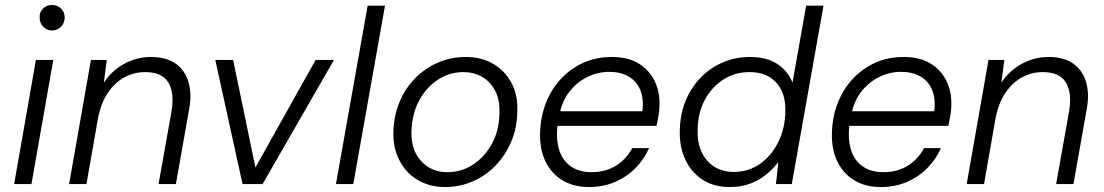

<svg xmlns="http://www.w3.org/2000/svg" viewBox="-20 -743 4458 775"><path d="M37 0 125 -501H195L107 0ZM190 -620Q169 -620 154.5 -635Q140 -650 140 -672Q139 -695 154 -709Q169 -723 190 -723Q211 -723 226 -709Q241 -695 241 -672Q241 -650 226 -635Q211 -620 190 -620Z M259 0 347 -501H411L399 -409Q431 -458 481.5 -485.5Q532 -513 589 -513Q652 -513 690 -485.5Q728 -458 741.5 -409.5Q755 -361 743 -300L690 0H620L672 -292Q685 -368 659.5 -410Q634 -452 566 -452Q522 -452 483.5 -431.5Q445 -411 417.5 -371.5Q390 -332 377 -274L329 0Z M959 0 849 -501H921L1011 -67L1254 -501H1328L1040 0Z M1336 0 1464 -720H1534L1406 0Z M1776 12Q1714 12 1666 -16.5Q1618 -45 1592 -96Q1566 -147 1568 -212Q1570 -278 1593 -332.5Q1616 -387 1656 -427.5Q1696 -468 1748 -490.5Q1800 -513 1860 -513Q1924 -513 1971.5 -485Q2019 -457 2045 -407.5Q2071 -358 2068 -292Q2067 -226 2043.5 -171Q2020 -116 1980.5 -75Q1941 -34 1888.5 -11Q1836 12 1776 12ZM1785 -48Q1843 -48 1890 -79Q1937 -110 1966 -163.5Q1995 -217 1996 -287Q1998 -340 1978.5 -377Q1959 -414 1925.5 -433Q1892 -452 1851 -452Q1794 -452 1747 -421Q1700 -390 1671.5 -336.5Q1643 -283 1641 -214Q1639 -161 1658.5 -124Q1678 -87 1711 -67.5Q1744 -48 1785 -48Z M2357 12Q2295 12 2250 -15.5Q2205 -43 2181.5 -92Q2158 -141 2160 -207Q2162 -273 2184 -328.5Q2206 -384 2245 -425.5Q2284 -467 2335.5 -490Q2387 -513 2449 -513Q2516 -513 2559 -486Q2602 -459 2623 -415Q2644 -371 2642 -317Q2642 -299 2638 -276Q2634 -253 2630 -235H2216L2226 -294H2573Q2579 -346 2564 -381Q2549 -416 2517 -434.5Q2485 -453 2438 -453Q2394 -453 2351.5 -432.5Q2309 -412 2278.5 -373Q2248 -334 2237 -275L2232 -249Q2223 -189 2235.5 -143.5Q2248 -98 2282 -73Q2316 -48 2368 -48Q2424 -48 2466 -74Q2508 -100 2532 -145H2600Q2580 -100 2545 -64.5Q2510 -29 2462.5 -8.5Q2415 12 2357 12Z M2926 12Q2860 12 2814 -19Q2768 -50 2745 -101.5Q2722 -153 2724 -216Q2725 -281 2747 -335Q2769 -389 2807.5 -429Q2846 -469 2897 -491Q2948 -513 3007 -513Q3074 -513 3116.5 -485.5Q3159 -458 3179 -410L3234 -720H3304L3176 0H3112L3122 -89Q3102 -63 3074.5 -40Q3047 -17 3010 -2.5Q2973 12 2926 12ZM2941 -49Q3001 -49 3047 -81Q3093 -113 3120.5 -167.5Q3148 -222 3150 -289Q3152 -339 3135.5 -375.5Q3119 -412 3086 -432Q3053 -452 3005 -452Q2947 -452 2900 -422Q2853 -392 2825 -340Q2797 -288 2796 -220Q2794 -171 2811 -132Q2828 -93 2862 -71Q2896 -49 2941 -49Z M3535 12Q3473 12 3428 -15.5Q3383 -43 3359.5 -92Q3336 -141 3338 -207Q3340 -273 3362 -328.5Q3384 -384 3423 -425.5Q3462 -467 3513.5 -490Q3565 -513 3627 -513Q3694 -513 3737 -486Q3780 -459 3801 -415Q3822 -371 3820 -317Q3820 -299 3816 -276Q3812 -253 3808 -235H3394L3404 -294H3751Q3757 -346 3742 -381Q3727 -416 3695 -434.5Q3663 -453 3616 -453Q3572 -453 3529.5 -432.5Q3487 -412 3456.5 -373Q3426 -334 3415 -275L3410 -249Q3401 -189 3413.5 -143.5Q3426 -98 3460 -73Q3494 -48 3546 -48Q3602 -48 3644 -74Q3686 -100 3710 -145H3778Q3758 -100 3723 -64.5Q3688 -29 3640.5 -8.5Q3593 12 3535 12Z M3882 0 3970 -501H4034L4022 -409Q4054 -458 4104.5 -485.5Q4155 -513 4212 -513Q4275 -513 4313 -485.5Q4351 -458 4364.5 -409.5Q4378 -361 4366 -300L4313 0H4243L4295 -292Q4308 -368 4282.5 -410Q4257 -452 4189 -452Q4145 -452 4106.5 -431.5Q4068 -411 4040.5 -371.5Q4013 -332 4000 -274L3952 0Z"/></svg>

Font: DM Sans 18pt Light
Style: Italic
Weight: 300
Italic angle: -10°
Designer: Colophon Foundry, Jonny Pinhorn
Foundry: Colophon Foundry
Version: Version 4.004;gftools[0.9.30]